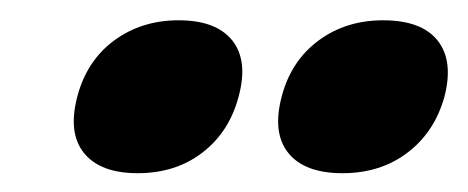

<svg xmlns="http://www.w3.org/2000/svg" viewBox="-20 -682 473 194"><path d="M119 -507Q81.5 -507 65 -527.2Q48.5 -547.5 58 -584Q67.5 -620.5 95.2 -641Q123 -661.5 160.5 -661.5Q198.5 -661.5 214.8 -641Q231 -620.5 221 -584Q211.5 -548.5 184.5 -527.8Q157.5 -507 119 -507ZM326 -507Q288 -507 271.5 -527.2Q255 -547.5 264.5 -584Q274 -620.5 301.8 -641Q329.5 -661.5 367 -661.5Q406 -661.5 422.2 -641Q438.5 -620.5 429 -584Q419 -548.5 391.8 -527.8Q364.5 -507 326 -507Z"/></svg>

Font: Fraunces 72pt S100
Style: Bold Italic
Weight: 700
Italic angle: -16°
Version: Version 1.000; ttfautohint (v1.8.3)